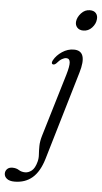

<svg xmlns="http://www.w3.org/2000/svg" viewBox="-188 -695 521 981"><g transform="rotate(5 72.0 -205.0)"><path d="M207.5 -552Q187 -552 176 -564.5Q165 -577 167 -595Q169.5 -617.5 188.2 -638Q207 -658.5 232.5 -658.5Q254 -658.5 264.2 -646Q274.5 -633.5 272 -614.5Q270 -591.5 251.8 -571.8Q233.5 -552 207.5 -552ZM207 -336 72.5 118.5Q52.5 185 15.8 216.2Q-21 247.5 -75 247.5Q-101 247.5 -114.5 236.8Q-128 226 -128 210.5Q-128 197 -118.5 187.2Q-109 177.5 -91.5 177.5Q-72 177.5 -58 186.5Q-44 195.5 -25 195.5Q-8 195.5 8.2 182.8Q24.5 170 33.5 136.5Q38.5 118.5 37 98.8Q35.5 79 35.8 55Q36 31 45 1L141.5 -320.5Q154.5 -364.5 152.8 -384.2Q151 -404 134 -404Q123.5 -404 111.5 -397Q99.5 -390 85 -373Q75.5 -364 67.5 -366.5Q57.5 -370 66 -387Q80.5 -413.5 108.8 -432.2Q137 -451 168.5 -451Q241.5 -451 207 -336Z"/></g></svg>

Font: Fraunces 72pt Soft Light
Style: Italic
Weight: 300
Italic angle: -16°
Version: Version 1.000;[b76b70a41]